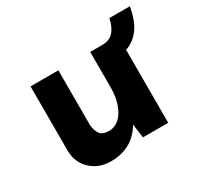

<svg xmlns="http://www.w3.org/2000/svg" viewBox="-122 -669 864 836"><g transform="rotate(-30 310.5 -251.0)"><path d="M213 21Q154 21 114 -15.5Q74 -52 72 -110V-437H212V-162Q214 -133 227 -115.5Q240 -98 271 -98Q302 -98 324.5 -119Q347 -140 359.5 -176.5Q372 -213 372 -259V-437H512V0H385L374 -80L376 -71Q361 -44 338 -23Q315 -2 283.5 9.5Q252 21 213 21ZM433 -437Q468 -437 488.5 -458.5Q509 -480 518 -523H621Q610 -458 583.5 -421Q557 -384 518.5 -369Q480 -354 433 -354Z"/></g></svg>

Font: Josefin Sans Thin
Style: Bold
Weight: 700
Version: Version 2.000